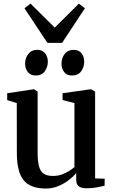

<svg xmlns="http://www.w3.org/2000/svg" viewBox="-20 -1052 640 1082"><path d="M468 9Q439.5 9 424.5 -1.5Q409.5 -12 409.5 -39V-76Q392.5 -56 366 -36Q339.5 -16 307.2 -2.8Q275 10.5 239.5 10.5Q151 10.5 113 -36.5Q75 -83.5 75 -189.5L74.5 -471L20.5 -488V-526.5L166.5 -548.5H173L192 -535.5V-193.5Q192 -147 199.2 -117.5Q206.5 -88 225 -74.2Q243.5 -60.5 278 -60.5Q305.5 -60.5 328.2 -68.5Q351 -76.5 369 -88Q387 -99.5 399.5 -110.5V-471L332.5 -488.5V-526.5L487 -548.5H494.5L516 -535.5V-46.5L570 -45L569.5 -5.5Q552.5 -1.5 527 3.8Q501.5 9 468 9ZM181.5 -626.5Q152 -626.5 136.8 -646Q121.5 -665.5 121.5 -693Q121.5 -724 139.2 -747.5Q157 -771 189 -771H190Q219.5 -771 234.5 -751.5Q249.5 -732 249.5 -704.5Q249.5 -674 232.2 -650.2Q215 -626.5 182 -626.5ZM386 -626.5Q356.5 -626.5 341.5 -646Q326.5 -665.5 326.5 -693Q326.5 -724 344 -747.5Q361.5 -771 394 -771H395Q424.5 -771 439.5 -751.5Q454.5 -732 454.5 -704.5Q454.5 -674 437.2 -650.2Q420 -626.5 387 -626.5ZM247 -810.5 118 -1005.5 152 -1031.5 288.5 -896.5 424.5 -1031.5 458.5 -1005.5 330 -810.5Z"/></svg>

Font: Merriweather 60pt SemiBold
Style: Regular
Weight: 600
Version: Version 2.100